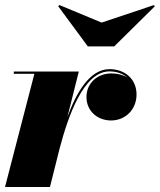

<svg xmlns="http://www.w3.org/2000/svg" viewBox="-20 -745 637 765"><path d="M385 -655 216.5 -725 212 -720 330 -560H435L597 -720L592.5 -724.5ZM117 -451 0 0H179L218.5 -157C250.5 -277.5 312 -460.5 416 -460.5C444.5 -460.5 469 -452 486.5 -436.5C469.5 -447 447.5 -452.5 424 -452.5C369.5 -452.5 324.5 -415 324.5 -358.5C324.5 -303.5 367.5 -265 422.5 -265C480.5 -265 524 -309.5 524 -368.5C524 -430.5 477 -469.5 416.5 -469.5C338 -469.5 284.5 -377.5 248.5 -278.5L294 -460H35V-451Z"/></svg>

Font: Bodoni* 24pt Fatface
Style: Italic
Weight: 900
Italic angle: -13°
Version: Version 2.3